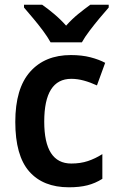

<svg xmlns="http://www.w3.org/2000/svg" viewBox="-20 -786 496 816"><path d="M273 10Q163 10 104 -57.5Q45 -125 45 -268Q45 -410 108 -481Q171 -552 281 -552Q328 -552 364.5 -542.5Q401 -533 427 -519L392 -423Q364 -436 336.5 -443.5Q309 -451 283 -451Q168 -451 168 -269Q168 -91 283 -91Q322 -91 353.5 -101.5Q385 -112 415 -131V-26Q385 -7 351.5 1.5Q318 10 273 10ZM195 -606Q183 -628 163 -655Q143 -682 121 -708Q99 -734 82 -754V-766H159Q182 -750 209.5 -727Q237 -704 261 -677Q286 -705 312.5 -726.5Q339 -748 364 -766H442V-754Q425 -735 403 -708.5Q381 -682 360.5 -655Q340 -628 328 -606Z"/></svg>

Font: Noto Sans Malayalam SemiCondensed SemiBold
Style: Regular
Weight: 600
Width: 4
Designer: Jelle Bosma - Monotype Design Team
Foundry: Monotype Imaging Inc.
Version: Version 2.104; ttfautohint (v1.8.4.7-5d5b)